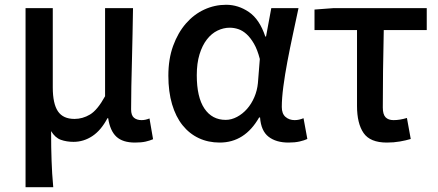

<svg xmlns="http://www.w3.org/2000/svg" viewBox="-20 -584 1836 804"><path d="M87 -550H201V-218Q201 -150 222.5 -118Q244 -86 292 -86Q326 -86 357 -104.5Q388 -123 420 -181V-550H537Q536 -496 535 -440Q534 -384 532.5 -329.5Q531 -275 530 -223Q529 -171 529 -126Q529 -101 541 -91Q553 -81 573 -81Q589 -81 606 -88L621 -1Q607 5 589.5 9Q572 13 545 13Q494 13 467.5 -11.5Q441 -36 433 -89H430Q403 -38 366.5 -14Q330 10 288 10Q259 10 235 1.5Q211 -7 194 -35Q194 3 194.5 32.5Q195 62 196 89Q197 116 198.5 142.5Q200 169 203 200H87Z M900 13Q852 13 812.5 -5.5Q773 -24 744.5 -59.5Q716 -95 700.5 -147.5Q685 -200 685 -267Q685 -337 705 -392Q725 -447 758.5 -485.5Q792 -524 835.5 -544Q879 -564 927 -564Q978 -564 1022.5 -533.5Q1067 -503 1091 -431H1094L1116 -550H1230Q1219 -498 1206.5 -440Q1194 -382 1183.5 -326.5Q1173 -271 1166.5 -221.5Q1160 -172 1160 -136Q1160 -108 1175.5 -94.5Q1191 -81 1214 -81Q1232 -81 1251 -89L1267 -2Q1254 4 1234.5 8.5Q1215 13 1188 13Q1136 13 1104.5 -11.5Q1073 -36 1069 -92H1065Q1005 13 900 13ZM925 -82Q949 -82 972.5 -94.5Q996 -107 1014.5 -128Q1033 -149 1045 -177Q1057 -205 1060 -236L1068 -337Q1058 -376 1043.5 -401Q1029 -426 1012.5 -441Q996 -456 978 -462Q960 -468 942 -468Q916 -468 891 -456Q866 -444 846.5 -419Q827 -394 815.5 -356.5Q804 -319 804 -269Q804 -177 836 -129.5Q868 -82 925 -82Z M1377 -550H1767V-458H1587Q1585 -371 1584 -288.5Q1583 -206 1583 -134Q1583 -105 1594.5 -93Q1606 -81 1628 -81Q1654 -81 1684 -90L1700 -2Q1680 4 1654.5 8.5Q1629 13 1600 13Q1530 13 1502.5 -27Q1475 -67 1475 -140V-458H1297V-544Z"/></svg>

Font: Kinto Sans Med
Style: Regular
Weight: 500
Designer: Authors: Ryoko NISHIZUKA  (kana & ideographs); Paul D. Hunt (Latin, Greek & Cyrillic); Wenlong ZHANG  (bopomofo); Sandol
Foundry: Adobe Systems Incorporated, ookami Inc.
Version: Version 0.001